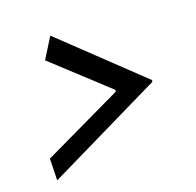

<svg xmlns="http://www.w3.org/2000/svg" viewBox="-69 -508 547 537"><g transform="rotate(-15 204.5 -239.0)"><path d="M257 -243 88 -374 120 -437 363 -243 362 -238 34 -41 30 -105 256 -238Z"/></g></svg>

Font: Quattrocento Sans
Style: Italic
Weight: 400
Designer: Pablo Impallari
Foundry: Pablo Impallari, Igino Marini, Brenda Gallo
Version: Version 2.000